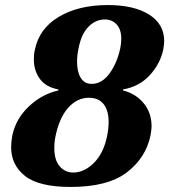

<svg xmlns="http://www.w3.org/2000/svg" viewBox="-20 -730 670 760"><path d="M24 -148Q24 -168 29 -195Q43 -260 94 -308.5Q145 -357 211 -372V-376Q162 -385 138 -417.5Q114 -450 114 -495Q114 -517 118 -533Q135 -617 213 -663.5Q291 -710 407 -710Q510 -710 570 -672.5Q630 -635 630 -567Q630 -557 626 -533Q614 -477 572.5 -432Q531 -387 467 -376V-372Q518 -359 549 -321Q580 -283 580 -230Q580 -219 576 -195Q558 -106 482.5 -48Q407 10 260 10Q134 10 79 -33.5Q24 -77 24 -148ZM456 -539Q460 -558 460 -576Q460 -614 441.5 -633.5Q423 -653 395 -653Q359 -653 330.5 -624.5Q302 -596 291 -539Q285 -511 285 -486Q285 -446 299.5 -422Q314 -398 343 -398Q383 -398 413 -438.5Q443 -479 456 -539ZM404 -192Q410 -222 410 -247Q410 -293 390 -318Q370 -343 332 -343Q285 -343 250 -303.5Q215 -264 200 -192Q195 -170 195 -144Q195 -96 216.5 -71.5Q238 -47 270 -47Q313 -47 351.5 -85Q390 -123 404 -192Z"/></svg>

Font: Trirong ExtraBold
Style: Italic
Weight: 800
Italic angle: -12°
Designer: Katatrad Team
Foundry: CadsonDemak
Version: Version 1.001